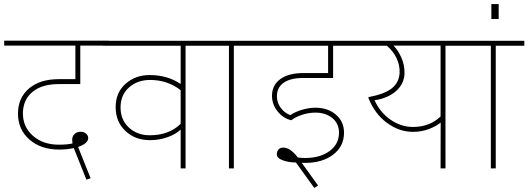

<svg xmlns="http://www.w3.org/2000/svg" viewBox="-35 -821 2576 936"><path d="M253.4 -91.8Q164.1 -91.8 108.4 -140.9Q52.7 -189.9 52.7 -266.8Q52.7 -343.8 106 -389.4Q159.2 -435.1 251 -435.1H332.5V-598.6H-14.6V-622.6H495.6V-598.6H356.4V-411.1H252Q168.5 -411.1 122.6 -372.3Q76.7 -333.5 76.7 -267.8Q76.7 -202.1 125.7 -158.9Q174.8 -115.7 251.5 -115.7Q292.5 -115.7 318.4 -121.6Q316.9 -134.8 316.9 -140.1Q316.9 -156.2 328.4 -167.5Q339.8 -178.7 357.2 -178.7Q374.5 -178.7 385 -169.2Q395.5 -159.7 395 -147Q394 -121.6 345.7 -104.5L406.7 47.9L386.2 54.7L324.7 -99.1Q290.5 -91.8 253.4 -91.8Z M694.8 -161.6H695.3Q788.6 -161.6 845.7 -217.3V-381.3Q781.7 -431.2 696.8 -431.2Q634.8 -431.2 593.8 -394.5Q552.7 -357.9 552.7 -297.4Q552.7 -236.8 593.3 -199.2Q633.8 -161.6 694.8 -161.6ZM845.7 0V-189Q820.3 -165.5 780.3 -151.6Q740.2 -137.7 696.3 -137.7Q624 -137.7 576.4 -182.6Q528.8 -227.5 528.8 -298.6Q528.8 -369.6 576.9 -412.4Q625 -455.1 694.3 -455.1Q781.7 -455.1 845.7 -411.6V-598.1H466.3V-622.1H1008.8V-598.1H869.6V0Z M1081.1 0V-598.1H969.7V-622.1H1244.1V-598.1H1105V0Z M1345.7 -101.6Q1379.9 -101.6 1417 -53.2Q1431.2 -50.8 1452.1 -50.8Q1525.4 -50.8 1571.5 -84.5Q1617.7 -118.2 1617.7 -174.3Q1617.7 -218.8 1585 -245.4Q1552.2 -272 1503.4 -272Q1470.2 -272 1438 -261.5Q1405.8 -251 1386.2 -235.4H1382.3Q1345.2 -244.6 1318.1 -278.3Q1291 -312 1291 -354Q1291 -405.3 1331.1 -435.1Q1371.1 -464.8 1444.3 -464.8H1564.5V-598.1H1214.8V-622.1H1728V-598.1H1588.9V-440.9H1443.8Q1380.9 -440.9 1347.9 -417.7Q1314.9 -394.5 1314.9 -352.1Q1314.9 -320.8 1333.3 -295.7Q1351.6 -270.5 1380.4 -259.8Q1404.8 -276.4 1438.2 -286.1Q1471.7 -295.9 1502.4 -295.9Q1563.5 -295.9 1602.8 -262Q1642.1 -228 1642.1 -174.3Q1642.1 -107.4 1589.1 -67.1Q1536.1 -26.9 1452.6 -26.9Q1449.7 -26.9 1444.1 -27.1Q1438.5 -27.3 1436 -27.3L1515.6 83.5L1497.1 95.2L1407.7 -28.8Q1370.1 -29.3 1342.3 -40Q1314.5 -50.8 1314.5 -67.4Q1314.5 -84 1323.2 -92.8Q1332 -101.6 1345.7 -101.6Z M1978 -178.2Q1911.1 -178.2 1851.3 -222.2Q1791.5 -266.1 1760.7 -344.2L1762.7 -348.1Q1841.3 -362.3 1876.2 -391.4Q1911.1 -420.4 1913.1 -466.8Q1914.6 -502.4 1898.2 -537.4Q1881.8 -572.3 1850.6 -598.1H1698.7V-622.1H2275.9V-598.1H2136.7V0H2112.8L2113.3 -223.6Q2091.8 -205.6 2055.9 -191.9Q2020 -178.2 1978 -178.2ZM2112.8 -598.6H1883.3Q1905.8 -576.2 1921.6 -540.3Q1937.5 -504.4 1937 -465.3Q1936.5 -414.6 1897.5 -378.7Q1858.4 -342.8 1791 -332Q1818.8 -271.5 1869.9 -236.8Q1920.9 -202.1 1978 -202.1Q2059.1 -202.1 2112.8 -252.9Z M2357.9 0V-598.1H2246.6V-622.1H2521V-598.1H2381.8V0Z M2396 -801.3V-728.5H2360.4V-801.3Z"/></svg>

Font: Yantramanav Thin
Style: Regular
Weight: 250
Version: Version 1.001;PS 1.0;hotconv 1.0.72;makeotf.lib2.5.5900; ttf